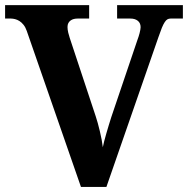

<svg xmlns="http://www.w3.org/2000/svg" viewBox="-20 -734 738 754"><path d="M698.2 -661.1H649.9Q643.1 -661.1 637.7 -658.2Q632.3 -655.3 627 -647.2Q621.6 -639.2 615.7 -625Q609.9 -610.8 602.1 -587.9L397.9 0H297.9L85 -612.8Q80.1 -627 72.5 -636.5Q64.9 -646 56.4 -651.4Q47.9 -656.7 39.1 -658.9Q30.3 -661.1 22.9 -661.1H0V-713.9H330.1V-661.1H284.2Q276.9 -661.1 270 -659.4Q263.2 -657.7 257.6 -653.8Q252 -649.9 248.5 -643.6Q245.1 -637.2 245.1 -627.9Q245.1 -618.2 248 -605.7Q251 -593.3 253.9 -585L356 -276.9Q359.9 -265.6 364 -250.5Q368.2 -235.4 372.1 -218.8Q376 -202.1 379.2 -185.8Q382.3 -169.4 383.8 -155.8Q385.3 -164.1 388.9 -178.5Q392.6 -192.9 397.5 -209.7Q402.3 -226.6 407.5 -243.4Q412.6 -260.3 417 -273.9L520 -578.1Q522 -583.5 524.2 -590.1Q526.4 -596.7 528.1 -603.5Q529.8 -610.4 531 -616.7Q532.2 -623 532.2 -627Q532.2 -643.6 521.2 -652.3Q510.3 -661.1 492.2 -661.1H439.9V-713.9H698.2Z"/></svg>

Font: Sahl Naskh
Style: Bold
Weight: 700
Designer: Pascal Zoghbi
Version: Version 1.001